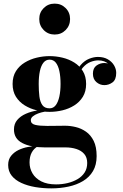

<svg xmlns="http://www.w3.org/2000/svg" viewBox="-20 -779 680 1059"><path d="M263 260Q217 260 174.2 252.8Q131.5 245.5 97.8 230Q64 214.5 44.5 190Q25 165.5 25 131Q25 100 41.8 79.8Q58.5 59.5 83 48Q107.5 36.5 132.8 32Q158 27.5 174.5 27.5H189.5Q167 40 155 62.2Q143 84.5 143 117Q143 149.5 159.2 177.2Q175.5 205 208 221.5Q240.5 238 289 238Q322 238 352.5 230.8Q383 223.5 407.5 209.2Q432 195 446.5 172.8Q461 150.5 461 120Q461 89.5 444.8 70.5Q428.5 51.5 401.2 42.8Q374 34 341.5 34Q331 34 307.8 34Q284.5 34 261 34Q237.5 34 226.5 34Q150 34 103.5 10.2Q57 -13.5 57 -65Q57 -96 75 -117.2Q93 -138.5 122.5 -151.5Q152 -164.5 187.8 -170.2Q223.5 -176 259 -176L258 -166Q243.5 -166 225.2 -162.8Q207 -159.5 189.8 -153Q172.5 -146.5 161.2 -137.2Q150 -128 150 -116Q150 -96 174.5 -90.2Q199 -84.5 240 -84.5Q257.5 -84.5 275 -84.8Q292.5 -85 309 -85.2Q325.5 -85.5 339.5 -85.5Q367.5 -85.5 397.8 -78.2Q428 -71 454.2 -52.8Q480.5 -34.5 496.8 -1.8Q513 31 513 82Q513 130.5 493 164.5Q473 198.5 438 219.5Q403 240.5 358 250.2Q313 260 263 260ZM253.5 -162Q218.5 -162 182.8 -170.5Q147 -179 116.8 -197.5Q86.5 -216 68 -245.2Q49.5 -274.5 49.5 -316Q49.5 -357.5 68 -386.8Q86.5 -416 116.8 -434.2Q147 -452.5 182.8 -461Q218.5 -469.5 253.5 -469.5Q289 -469.5 324.5 -461Q360 -452.5 389.5 -434.2Q419 -416 437 -386.8Q455 -357.5 455 -316Q455 -274.5 437 -245.2Q419 -216 389.5 -197.5Q360 -179 324.5 -170.5Q289 -162 253.5 -162ZM253.5 -181.5Q274.5 -181.5 287.8 -199.2Q301 -217 307.5 -247.2Q314 -277.5 314 -316Q314 -356.5 307.5 -386.8Q301 -417 287.8 -433.5Q274.5 -450 253.5 -450Q233 -450 219.8 -433.5Q206.5 -417 200 -386.8Q193.5 -356.5 193.5 -316Q193.5 -277.5 197.2 -247.2Q201 -217 213.8 -199.2Q226.5 -181.5 253.5 -181.5ZM555.5 -309.5Q531 -309.5 511.8 -326Q492.5 -342.5 492.5 -372.5Q492.5 -403.5 512.2 -417.5Q532 -431.5 555.5 -431.5Q577.5 -431.5 598.8 -417.5Q620 -403.5 620 -377H601Q601 -404 579.5 -425Q558 -446 521.5 -446Q502 -446 479.2 -437.2Q456.5 -428.5 436.8 -406Q417 -383.5 407 -343L393.5 -353Q403.5 -396 425 -420.5Q446.5 -445 472 -455Q497.5 -465 520 -465Q552 -465 574.5 -452Q597 -439 609 -418.8Q621 -398.5 621 -377Q621 -339.5 600.5 -324.5Q580 -309.5 555.5 -309.5ZM281.5 -588.5Q245.5 -588.5 221 -613.2Q196.5 -638 196.5 -674Q196.5 -710 221 -734.5Q245.5 -759 281.5 -759Q317.5 -759 342 -734.5Q366.5 -710 366.5 -674Q366.5 -638 342 -613.2Q317.5 -588.5 281.5 -588.5Z"/></svg>

Font: Bodoni Moda 11pt
Style: Bold
Weight: 700
Designer: Owen Earl
Foundry: indestructible type
Version: Version 2.004